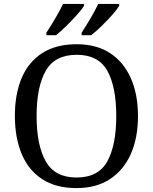

<svg xmlns="http://www.w3.org/2000/svg" viewBox="-20 -951 782 981"><path d="M371 10Q265 10 195 -36Q125 -82 90.5 -165Q56 -248 56 -359Q56 -470 90.5 -552Q125 -634 195.5 -679.5Q266 -725 372 -725Q473 -725 542.5 -679.5Q612 -634 648.5 -551.5Q685 -469 685 -358Q685 -247 648.5 -164.5Q612 -82 542 -36Q472 10 371 10ZM371 -44Q483 -44 528.5 -127Q574 -210 574 -358Q574 -507 528.5 -589Q483 -671 372 -671Q260 -671 213.5 -589Q167 -507 167 -358Q167 -210 213.5 -127Q260 -44 371 -44ZM397 -784Q418 -816 442 -856.5Q466 -897 482 -931H589V-921Q579 -904 553.5 -875Q528 -846 498.5 -817.5Q469 -789 446 -771H397ZM217 -784Q238 -816 262 -856.5Q286 -897 302 -931H409V-921Q399 -904 373 -875Q347 -846 318 -817.5Q289 -789 266 -771H217Z"/></svg>

Font: Noto Serif Grantha
Style: Regular
Weight: 400
Designer: Monotype Design Team
Foundry: Monotype Imaging Inc.
Version: Version 2.004; ttfautohint (v1.8.4.7-5d5b)